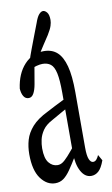

<svg xmlns="http://www.w3.org/2000/svg" viewBox="-94 -824 511 875"><g transform="rotate(-10 162.0 -386.5)"><path d="M89.8 4.4Q50.8 4.4 22.9 -33.7Q-4.9 -71.8 -4.9 -146Q-4.9 -181.2 4.2 -212.2Q13.2 -243.2 38.3 -271.5Q63.5 -299.8 111.8 -323.2Q130.4 -333 148.4 -342.3Q166.5 -351.6 184.6 -360.4Q202.6 -369.1 220.7 -377.4V-334Q196.8 -322.3 173.8 -309.1Q150.9 -295.9 127.4 -282.7Q95.7 -266.1 81.3 -245.1Q66.9 -224.1 62.3 -202.9Q57.6 -181.6 57.6 -162.6Q57.6 -115.7 74.2 -95.5Q90.8 -75.2 114.3 -75.2Q126 -75.2 136.7 -81.8Q147.5 -88.4 164.6 -107.2Q181.6 -126 210 -161.6L220.2 -101.6H198.2Q176.8 -65.9 160.4 -42.5Q144 -19 127.7 -7.3Q111.3 4.4 89.8 4.4ZM256.8 0Q227.5 0 209.7 -33Q191.9 -65.9 191.9 -120.6V-126.5V-396.5Q191.9 -455.6 185.1 -487.1Q178.2 -518.6 163.3 -530Q148.4 -541.5 126 -541.5Q114.3 -541.5 98.4 -537.4Q82.5 -533.2 61.5 -521L91.8 -559.1L74.2 -456.5Q69.3 -429.2 60.5 -414.1Q51.8 -398.9 37.6 -398.9Q22.5 -398.9 14.2 -412.4Q5.9 -425.8 4.4 -448.2Q13.7 -516.6 51 -557.1Q88.4 -597.7 141.6 -597.7Q179.2 -597.7 202.9 -576.4Q226.6 -555.2 238.8 -509.8Q251 -464.4 251 -388.2V-132.3Q251 -93.8 258.1 -77.6Q265.1 -61.5 275.9 -61.5Q285.2 -61.5 291.7 -69.1Q298.3 -76.7 303.2 -88.4L318.4 -61.5Q305.7 -26.4 290.5 -13.2Q275.4 0 256.8 0ZM69.3 -560.1Q78.6 -589.4 88.9 -616.5Q99.1 -643.6 109.9 -671.9Q120.6 -700.2 131.8 -729Q141.1 -756.3 150.9 -767.3Q160.6 -778.3 169.9 -778.3Q179.2 -778.3 188 -767.6Q196.8 -756.8 196.8 -732.4Q196.8 -720.7 192.1 -705.8Q187.5 -690.9 172.4 -666.5Q158.2 -645 144 -623.3Q129.9 -601.6 116.2 -579.8Q102.5 -558.1 87.4 -536.6Z"/></g></svg>

Font: Scarab Serif
Style: Condensed
Weight: 400
Designer: John Roberts
Foundry: Scarab
Version: 1.0